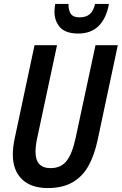

<svg xmlns="http://www.w3.org/2000/svg" viewBox="-20 -943 617 973"><path d="M222 10Q137 10 91 -35Q45 -80 45 -160Q45 -198 55 -244L155 -714H269L168 -241Q164 -223 162 -205.5Q160 -188 160 -174Q160 -91 236 -91Q289 -91 317.5 -127.5Q346 -164 363 -243L464 -714H577L474 -230Q458 -156 428 -102Q398 -48 347.5 -19Q297 10 222 10ZM377 -773Q313 -773 284.5 -804.5Q256 -836 256 -884Q256 -903 260 -923H327Q327 -889 339.5 -872Q352 -855 383 -855Q415 -855 434 -870.5Q453 -886 462 -923H532Q519 -850 480 -811.5Q441 -773 377 -773Z"/></svg>

Font: Noto Sans Condensed SemiBold
Style: Italic
Weight: 600
Width: 3
Italic angle: -12°
Designer: Monotype Design Team
Foundry: Monotype Imaging Inc.
Version: Version 2.013; ttfautohint (v1.8.4.7-5d5b)